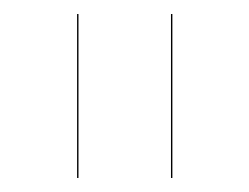

<svg xmlns="http://www.w3.org/2000/svg" viewBox="-20 -700 356 274"><path d="M90 -680H92V-446H90ZM224 -680H226V-446H224Z"/></svg>

Font: FiraGO Two
Style: Regular
Weight: 100
Designer: bBox Type
Foundry: bBox Type GmbH
Version: Version 1.001